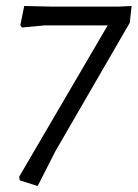

<svg xmlns="http://www.w3.org/2000/svg" viewBox="-20 -520 460 642"><path d="M61 -500 148 -498H378L420 -500L414 -444L165 -14L106 102L46 83L44 71L340 -435H128L53 -428L48 -436Z"/></svg>

Font: Alegreya Sans
Style: Italic
Weight: 400
Italic angle: -7°
Designer: Juan Pablo del Peral
Foundry: Huerta Tipografica
Version: Version 2.007